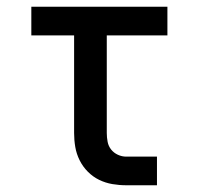

<svg xmlns="http://www.w3.org/2000/svg" viewBox="-20 -550 590 570"><path d="M446 0H355Q334 0 313.5 -3.5Q293 -7 274.5 -16Q256 -25 241 -40Q226 -55 216.5 -74Q207 -93 203.5 -113.5Q200 -134 200 -155V-445H73V-530H477V-445H297V-155Q297 -142 299.5 -129Q302 -116 310 -106Q318 -96 330 -90.5Q342 -85 355 -85H446Z"/></svg>

Font: Lode Dark
Style: Bold
Weight: 700
Monospace: yes
Designer: Belleve Invis
Foundry: Belleve Invis
Version: Version 29.2.0; ttfautohint (v1.8.3)